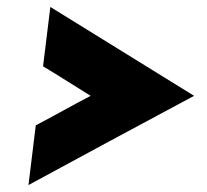

<svg xmlns="http://www.w3.org/2000/svg" viewBox="-20 -519 596 553"><path d="M83 -158Q123 -179 162 -200.5Q201 -222 241 -243Q207 -264 173 -285.5Q139 -307 104 -328L125 -499Q229 -435 332 -371Q435 -307 539 -243Q419 -179 300.5 -115Q182 -51 62 14Z"/></svg>

Font: Josefin Sans Thin
Style: Bold Italic
Weight: 700
Italic angle: -7°
Version: Version 2.000